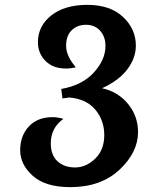

<svg xmlns="http://www.w3.org/2000/svg" viewBox="-20 -737 660 790"><path d="M237 -332 232 -371Q318 -386 366 -438.5Q414 -491 414 -548Q414 -586 392 -610.5Q370 -635 334 -635Q298 -635 275 -612.5Q252 -590 252 -548.5Q252 -507 292 -460Q271 -455 251 -455Q198 -455 167 -486.5Q136 -518 136 -563Q136 -630 191 -673.5Q246 -717 339.5 -717Q433 -717 486 -667.5Q539 -618 539 -549Q539 -499 504.5 -452.5Q470 -406 400 -374Q467 -359 507.5 -308.5Q548 -258 548 -194Q548 -110 471.5 -38.5Q395 33 269 33Q167 33 115 -13.5Q63 -60 63 -119Q63 -178 98.5 -216.5Q134 -255 197 -255Q216 -255 241 -248Q189 -211 189 -147Q189 -99 216.5 -73.5Q244 -48 289 -48Q334 -48 371.5 -84Q409 -120 409 -181Q409 -242 372 -286Q335 -330 264 -336Q255 -334 237 -332Z"/></svg>

Font: MeriendaOneRegular
Style: Regular
Weight: 400
Designer: Eduardo Rodriguez Tunni
Foundry: Eduardo Rodriguez Tunni
Version: Version 1.001